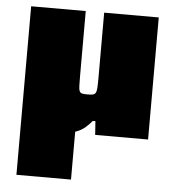

<svg xmlns="http://www.w3.org/2000/svg" viewBox="-51 -558 729 799"><g transform="rotate(5 313.5 -158.0)"><path d="M47 194V-510H275V-242Q275 -214 275.5 -198Q276 -182 279.5 -175Q283 -168 290.5 -166.5Q298 -165 312 -165Q326 -165 334 -166.5Q342 -168 346 -174.5Q350 -181 351 -196Q352 -211 352 -238V-510H580V0H359L355 -57H344Q331 -41 315.5 -28Q300 -15 279.5 -7.5Q259 0 232 0Q212 0 192 -7.5Q172 -15 156.5 -29Q141 -43 134 -63L294 -33H275V194Z"/></g></svg>

Font: Saira SemiExpanded Black
Style: Regular
Weight: 900
Width: 6
Designer: Hector Gatti with collaboration of the Omnibus-Type team
Foundry: Omnibus-Type
Version: Version 1.101